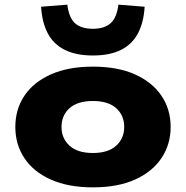

<svg xmlns="http://www.w3.org/2000/svg" viewBox="-20 -796 800 827"><path d="M380 11Q274 11 199 -22.5Q124 -56 85 -115Q46 -174 46 -249Q46 -325 85 -383.5Q124 -442 199 -475.5Q274 -509 380 -509Q487 -509 561.5 -475.5Q636 -442 675.5 -383.5Q715 -325 715 -249Q715 -174 675.5 -115Q636 -56 561.5 -22.5Q487 11 380 11ZM380 -137Q446 -137 480.5 -168.5Q515 -200 515 -249Q515 -299 480.5 -330Q446 -361 380 -361Q314 -361 279.5 -330Q245 -299 245 -249Q245 -200 279.5 -168.5Q314 -137 380 -137ZM380 -557Q308 -557 259.5 -581Q211 -605 186 -652Q161 -699 157 -767L270 -776Q277 -719 303.5 -695.5Q330 -672 380 -672Q429 -672 456 -695.5Q483 -719 490 -776L603 -767Q599 -699 574 -652Q549 -605 501 -581Q453 -557 380 -557Z"/></svg>

Font: Nunito Sans 10pt Expanded Black
Style: Regular
Weight: 900
Width: 7
Designer: Vernon Adams
Foundry: Vernon Adams
Version: Version 3.101;gftools[0.9.27]